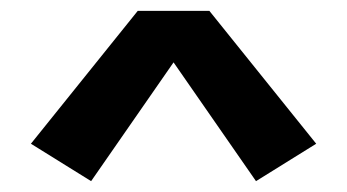

<svg xmlns="http://www.w3.org/2000/svg" viewBox="-20 -767 640 354"><path d="M148 -433 37 -502 234 -747H366L563 -502L452 -433L300 -652Z"/></svg>

Font: Iosevka Extrabold Extended
Style: Regular
Weight: 800
Width: 7
Monospace: yes
Designer: Belleve Invis
Foundry: Belleve Invis
Version: Version 32.5.0; ttfautohint (v1.8.4)